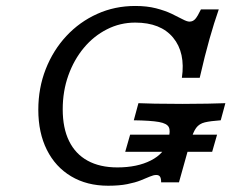

<svg xmlns="http://www.w3.org/2000/svg" viewBox="-20 -602 781 634"><path d="M393.5 -100.8 409.7 -157.3H696.8L680.6 -100.8ZM337.1 11.3Q266.9 11.3 214.9 -19.8Q162.9 -50.8 134.7 -107.3Q106.5 -163.7 106.5 -239.5Q106.5 -311.3 131 -373.8Q155.6 -436.3 199.2 -483.1Q242.7 -529.8 300.8 -556Q358.9 -582.3 426.6 -582.3Q465.3 -582.3 495.2 -574.6Q525 -566.9 546.8 -556.5Q568.5 -546 583.1 -538.3Q597.6 -530.6 605.6 -530.6Q616.9 -530.6 624.6 -539.1Q632.3 -547.6 643.5 -571H702.4Q687.1 -527.4 671.8 -473.4Q656.5 -419.4 639.5 -345.2H580.6Q592.7 -428.2 551.6 -477.8Q510.5 -527.4 426.6 -527.4Q376.6 -527.4 333.1 -505.2Q289.5 -483.1 256.9 -444Q224.2 -404.8 205.6 -352.8Q187.1 -300.8 187.1 -241.1Q187.1 -179 208.1 -136.3Q229 -93.5 269.4 -71.4Q309.7 -49.2 367.7 -49.2Q433.1 -49.2 478.2 -72.2Q523.4 -95.2 533.9 -135.5L536.3 -144.4Q543.5 -169.4 537.5 -181.9Q531.5 -194.4 504.8 -199.2Q478.2 -204 421.8 -204.8L437.1 -261.3Q454 -260.5 491.1 -259.7Q528.2 -258.9 582.3 -258.9Q630.6 -258.9 665.3 -259.7Q700 -260.5 724.2 -261.3L708.9 -204.8Q675 -202.4 656.5 -198Q637.9 -193.5 627.8 -179.8Q617.7 -166.1 608.9 -135.5L571 0H512.1Q512.1 -12.9 508.5 -18.5Q504.8 -24.2 496 -24.2Q487.1 -24.2 475 -19Q462.9 -13.7 444.8 -6.5Q426.6 0.8 400.4 6Q374.2 11.3 337.1 11.3Z"/></svg>

Font: Playfair 5pt SemiExpanded Light
Style: Italic
Weight: 300
Width: 6
Italic angle: -15.6°
Designer: Claus Eggers Sørensen
Foundry: Claus Eggers Sørensen
Version: Version 2.203